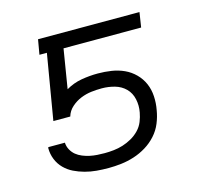

<svg xmlns="http://www.w3.org/2000/svg" viewBox="-84 -623 768 724"><g transform="rotate(-15 300.0 -261.0)"><path d="M255 8Q231 8 208 6Q185 4 163 -2Q141 -8 121.5 -17.5Q102 -27 86.5 -42.5Q71 -58 62.5 -79Q54 -100 54 -123L55 -127H120V-125Q121 -111 128 -98.5Q135 -86 145.5 -77.5Q156 -69 169.5 -63.5Q183 -58 197 -55Q211 -52 225.5 -51Q240 -50 255 -50Q272 -50 290.5 -52Q309 -54 326.5 -59.5Q344 -65 361 -74.5Q378 -84 391.5 -98Q405 -112 412 -129.5Q419 -147 422 -164Q427 -190 421.5 -215.5Q416 -241 399 -258Q382 -275 357.5 -282Q333 -289 307 -289Q286 -289 265.5 -286.5Q245 -284 225 -276Q205 -268 188 -253Q171 -238 165 -217H99L142 -472H113L123 -530H519L510 -472H207L182 -319Q211 -336 243 -341.5Q275 -347 307 -347Q334 -347 360 -343Q386 -339 409 -328.5Q432 -318 450 -300Q468 -282 478 -259Q488 -236 489.5 -209Q491 -182 486 -156Q482 -131 472 -106.5Q462 -82 444 -62Q426 -42 403 -28Q380 -14 355 -6Q330 2 304.5 5Q279 8 255 8Z"/></g></svg>

Font: Iosevka Curly Light Extended
Style: Italic
Weight: 300
Width: 7
Italic angle: -9°
Monospace: yes
Designer: Belleve Invis
Foundry: Belleve Invis
Version: Version 11.1.0; ttfautohint (v1.8.3)